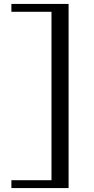

<svg xmlns="http://www.w3.org/2000/svg" viewBox="-20 -869 477 977"><path d="M38 -849H329V88H38V48H242V-809H38Z"/></svg>

Font: Shippori Mincho
Style: Regular
Weight: 400
Designer: FONTDASU
Foundry: FONTDASU / Google Inc. / but / Adobe
Version: Version 3.110; ttfautohint (v1.8.3)